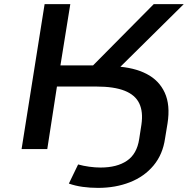

<svg xmlns="http://www.w3.org/2000/svg" viewBox="-20 -725 938 934"><path d="M457 189Q418 189 382 184Q346 179 315 168L360 75Q385 82 414 86Q443 90 469 90Q549 90 597.5 57Q646 24 657 -48L668 -119Q677 -181 657.5 -222Q638 -263 586.5 -283.5Q535 -304 449 -304H257L210 0H85L197 -705H322L274 -407H456L412 -386L728 -705H874L529 -364L543 -402Q632 -397 693 -365.5Q754 -334 781.5 -274Q809 -214 795 -125L783 -52Q772 26 727 80Q682 134 612 161.5Q542 189 457 189Z"/></svg>

Font: Nunito Sans 7pt Expanded SemiBold
Style: Italic
Weight: 600
Width: 7
Italic angle: -9°
Designer: Vernon Adams
Foundry: Vernon Adams
Version: Version 3.101;gftools[0.9.27]